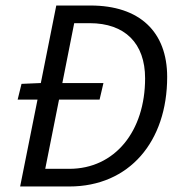

<svg xmlns="http://www.w3.org/2000/svg" viewBox="-20 -676 652 696"><path d="M53 0H231C449 0 586 -163 586 -397C586 -561 486 -656 308 -656H184L128 -375L58 -372L44 -315H116ZM144 -64 194 -315H341L355 -375H206L249 -592H305C433 -592 506 -519 506 -392C506 -201 397 -64 231 -64Z"/></svg>

Font: Source Sans Pro
Style: Italic
Weight: 400
Italic angle: -11°
Designer: Paul D. Hunt
Foundry: Adobe Systems Incorporated
Version: Version 3.006;hotconv 1.0.111;makeotfexe 2.5.65597